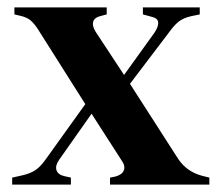

<svg xmlns="http://www.w3.org/2000/svg" viewBox="-20 -500 599 520"><path d="M13 0V-19L40 -25Q62 -30 75.5 -39Q89 -48 102 -66L211 -218L82 -422Q72 -437 62.5 -445Q53 -453 36 -457L19 -461V-480H269V-461L254 -457Q236 -453 232.5 -441.5Q229 -430 239 -414L316 -297L398 -411Q409 -427 408.5 -439Q408 -451 389 -455L367 -461V-480H521V-461L497 -456Q476 -451 464 -441.5Q452 -432 439 -414L332 -273L463 -69Q486 -35 527 -24L547 -19V0H278V-19L293 -22Q311 -27 315.5 -39Q320 -51 309 -66L228 -192L140 -67Q129 -51 133 -39Q137 -27 154 -23L172 -19V0Z"/></svg>

Font: DM Serif Text
Style: Regular
Weight: 400
Designer: Colophon Foundry, Frank Grießhammer
Foundry: Colophon Foundry
Version: Version 5.200; ttfautohint (v1.8.3)